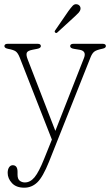

<svg xmlns="http://www.w3.org/2000/svg" viewBox="-20 -654 524 914"><path d="M190 102.5 227 10.5 73.5 -381Q65 -402.5 54.2 -409.8Q43.5 -417 18.5 -421.5Q1 -425 1 -434.5Q1 -445.5 17 -445.5H159Q174.5 -445.5 174.5 -434.5Q174.5 -425 157 -421.5L134 -417Q111.5 -412.5 107.5 -402.8Q103.5 -393 111.5 -372L243.5 -31L380 -378.5Q392.5 -411 359.5 -417L332 -421.5Q314 -424.5 314 -434.5Q314 -445.5 330.5 -445.5H468.5Q484 -445.5 484 -434.5Q484 -431 480.8 -427.5Q477.5 -424 467.5 -422Q440.5 -416.5 430 -409Q419.5 -401.5 412 -383.5L213.5 115.5Q184 189 157.5 214.2Q131 239.5 95.5 239.5Q57 239.5 36.8 217.5Q16.5 195.5 16.5 169Q16.5 152.5 23.2 142.5Q30 132.5 40.5 132.5Q63.5 132.5 63.5 164V177.5Q63.5 198 73.8 206.2Q84 214.5 98.5 214.5Q124 214.5 144.5 189.8Q165 165 190 102.5ZM305.5 -601Q317.5 -617.5 326.2 -626.8Q335 -636 346.5 -633.5Q355 -632 359.8 -625.2Q364.5 -618.5 363 -610Q361.5 -601.5 354 -593.2Q346.5 -585 336.5 -576L253 -499.5Q247.5 -494.5 243 -499Q239.5 -501.5 240.5 -505Q241.5 -508.5 244 -511.5Z"/></svg>

Font: Fraunces 72pt SuperSoft Thin
Style: Regular
Weight: 100
Version: Version 1.000;[b76b70a41]